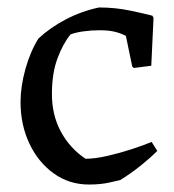

<svg xmlns="http://www.w3.org/2000/svg" viewBox="-20 -482 466 514"><path d="M218 12Q165 12 123.5 -18Q82 -48 58.5 -98Q35 -148 35 -209Q35 -250 48 -297Q61 -344 83 -379Q114 -408 156 -430Q198 -452 245 -462Q289 -462 329 -453.5Q369 -445 388 -440L391 -434L385 -306L338 -300L334 -304L317 -386Q301 -394 285 -397.5Q269 -401 247 -401Q224 -401 203 -398Q182 -395 169 -390Q149 -366 134 -326Q119 -286 119 -230Q119 -174 143 -129.5Q167 -85 209 -57Q234 -57 267 -64.5Q300 -72 332 -82.5Q364 -93 386 -102L401 -78Q382 -59 356.5 -38.5Q331 -18 302 0Q297 1 273.5 6.5Q250 12 218 12Z"/></svg>

Font: Labrada
Style: Regular
Weight: 400
Designer: Mercedes Jáuregui
Foundry: Omnibus-Type Team
Version: Version 1.000; ttfautohint (v1.8.4.7-5d5b)